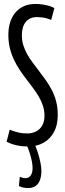

<svg xmlns="http://www.w3.org/2000/svg" viewBox="-20 -730 329 970"><path d="M254.7 -689.2 238.6 -629.2Q228.9 -633.4 220.1 -636.2Q211.3 -639 202.6 -640.5Q194 -642 185 -642.8Q176.1 -643.6 165.5 -643.6Q131 -643.6 110.7 -619.8Q90.5 -595.9 90.5 -552.2Q90.5 -524.8 97.8 -501.4Q105.2 -477.9 117.3 -456.2Q129.4 -434.5 144.8 -414.1Q160.3 -393.8 176.5 -372.1Q193.7 -349.8 210.6 -326.1Q227.5 -302.4 241.5 -275.7Q255.6 -248.9 263.7 -217.6Q271.8 -186.3 271.8 -148.8Q271.8 -98.5 252.7 -63.1Q233.7 -27.7 199.9 -8.8Q166.1 10 121.9 10Q107.5 10 93.2 8.7Q78.9 7.4 64.8 4.3Q50.7 1.1 37.8 -3.4Q25 -8 13.4 -14.1L28.9 -74.8Q41.6 -69.6 53.2 -66Q64.8 -62.4 75.9 -59.9Q87.1 -57.5 98 -56.7Q108.8 -55.9 119.5 -55.9Q141.2 -55.9 160.7 -65.2Q180.3 -74.5 192.5 -94.4Q204.7 -114.2 204.7 -145.2Q204.7 -172 196.7 -196.1Q188.8 -220.2 175.6 -242.5Q162.3 -264.9 145.8 -286.8Q129.2 -308.6 112.4 -331.1Q95.1 -353.4 79.2 -377.4Q63.3 -401.4 50.4 -428.5Q37.4 -455.6 29.8 -486.9Q22.2 -518.2 22.2 -554.1Q22.2 -586.7 30.5 -614.9Q38.8 -643.1 56.1 -664.5Q73.4 -685.8 99 -697.9Q124.6 -710 159.3 -710Q178.2 -710 196.6 -707.1Q214.9 -704.1 230.1 -699.6Q245.4 -695 254.7 -689.2ZM80 163.4Q88.5 166.8 95.6 168.5Q102.7 170.1 109.7 170.1Q125.1 170.1 134.8 156.7Q144.6 143.2 144.6 119.3Q144.6 104.1 140.9 84.7Q137.2 65.3 130.1 43.1Q123.1 20.9 112.9 -1.9H155Q163.7 17.4 171.3 41.6Q178.9 65.7 184 89.8Q189.2 113.8 189.2 133.6Q189.2 156.9 182.9 176.7Q176.5 196.5 161.7 208.3Q146.8 220 121.8 220Q111.7 220 99.8 218Q88 216 75.5 210Z"/></svg>

Font: Georama ExtraCondensed Thin
Style: Regular
Weight: 100
Width: 2
Designer: Jean-Baptiste Levee
Foundry: Production Type
Version: Version 1.001